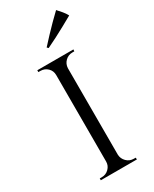

<svg xmlns="http://www.w3.org/2000/svg" viewBox="-207 -854 728 907"><g transform="rotate(-30 157.5 -401.0)"><path d="M185 -600V0H121V-600ZM124 -64V0H55V-10Q55 -10 60.5 -10Q66 -10 66 -10Q89 -10 105 -26Q121 -42 121 -64ZM183 -64H185Q186 -42 202 -26Q218 -10 241 -10Q241 -10 246 -10Q251 -10 251 -10L252 0H183ZM183 -536V-600H252L251 -590Q251 -590 246 -590Q241 -590 241 -590Q218 -590 202 -574.5Q186 -559 185 -536ZM124 -536H121Q121 -559 105 -574.5Q89 -590 66 -590Q66 -590 60.5 -590Q55 -590 55 -590V-600H124ZM147 -671Q168 -694 189 -716.5Q210 -739 231.5 -760.5Q253 -782 274 -802Q285 -790 296 -777Q307 -764 315 -749Q288 -734 261 -719Q234 -704 207.5 -690.5Q181 -677 154 -664Z"/></g></svg>

Font: Cinzel
Style: Regular
Weight: 400
Designer: Natanael Gama
Version: Version 2.000